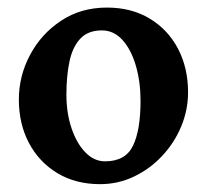

<svg xmlns="http://www.w3.org/2000/svg" viewBox="-20 -463 536 497"><path d="M466.8 -224.1Q466.8 -178.2 449 -135.5Q431.2 -92.8 399.4 -59.1Q367.7 -25.4 326.7 -5.9Q285.6 13.7 239.3 13.7Q175.8 13.7 128.4 -14.9Q81.1 -43.5 54.9 -93Q28.8 -142.6 28.8 -205.1Q28.8 -266.6 57.9 -321Q86.9 -375.5 138.2 -409.4Q189.5 -443.4 256.8 -443.4Q320.3 -443.4 367.7 -414.8Q415 -386.2 440.9 -336.7Q466.8 -287.1 466.8 -224.1ZM343.8 -202.1Q343.8 -251 331.8 -292.5Q319.8 -334 297.4 -359.1Q274.9 -384.3 243.7 -384.3Q207.5 -384.3 187.5 -362.5Q167.5 -340.8 159.7 -303.2Q151.9 -265.6 151.9 -218.3Q151.9 -169.9 165.3 -130.6Q178.7 -91.3 201.2 -68.4Q223.6 -45.4 252 -45.4Q304.7 -45.4 324.2 -85.7Q343.8 -126 343.8 -202.1Z"/></svg>

Font: Namdhinggo
Style: Bold
Weight: 700
Designer: Victor Gaultney
Foundry: SIL International
Version: Version 3.001